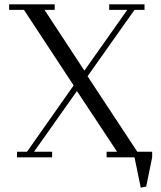

<svg xmlns="http://www.w3.org/2000/svg" viewBox="-20 -722 737 881"><path d="M22 -676.8V-702.1H231V-676.8H184.1L367.2 -397.9L564 -676.8H481V-702.1H643.1V-676.8H597.2L381.8 -372.1L609.9 -25.9H678.2V0L650.9 133.8L626 139.2L597.2 0H469.2V-25.9H517.1L333 -304.2L136.2 -25.9H219.2V0H58.1V-25.9H104L317.9 -330.1L89.8 -676.8Z"/></svg>

Font: Dehuti
Style: Book
Weight: 400
Version: Version 1.2